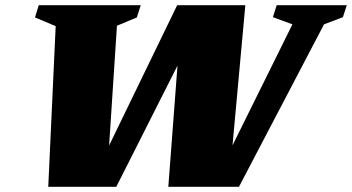

<svg xmlns="http://www.w3.org/2000/svg" viewBox="-20 -718 1353 738"><path d="M1104 -624.5 1029 -652 1043.5 -698H1313L1298 -652L1225.5 -624.5L898.5 0H627L666.5 -522L699.5 -539.5L427 0H165.5L194 -617.5L114.5 -651L129 -698H521L506 -651L429.5 -619L395 -91.5L367 -92L661 -698H923L865.5 -69L836.5 -84Z"/></svg>

Font: Newsreader 9pt ExtraBold
Style: Italic
Weight: 800
Italic angle: -17°
Designer: Hugues Gentile
Foundry: Production Type
Version: Version 1.003